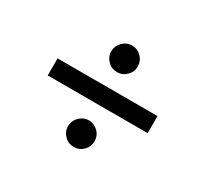

<svg xmlns="http://www.w3.org/2000/svg" viewBox="-99 -613 766 718"><g transform="rotate(30 284.0 -254.0)"><path d="M229 -415.5C229 -399.4 234.9 -386.2 246.1 -375C257.3 -363.8 270.5 -358.4 286.1 -358.4C301.8 -358.4 315.4 -364.3 326.7 -375.5C337.9 -386.7 343.3 -399.9 343.3 -415.5C343.3 -431.2 337.9 -444.8 326.7 -456.1C315.4 -467.3 301.8 -473.1 286.1 -473.1C270.5 -473.1 257.3 -467.3 246.1 -456.1C234.9 -444.8 229 -431.2 229 -415.5ZM500 -218.3V-292H68.4V-218.3ZM229 -92.3C229 -76.2 234.9 -63 246.1 -51.8C257.3 -40.5 270.5 -35.2 286.1 -35.2C301.8 -35.2 315.4 -41 326.7 -52.2C337.9 -63.5 343.3 -76.7 343.3 -92.3C343.3 -107.9 337.9 -121.6 326.7 -132.8C315.4 -144 301.8 -149.9 286.1 -149.9C270.5 -149.9 257.3 -144 246.1 -132.8C234.9 -121.6 229 -107.9 229 -92.3Z"/></g></svg>

Font: Vazirmatn
Style: Regular
Weight: 400
Designer: Saber Rastikerdar
Foundry: Saber Rastikerdar
Version: Version 33.003